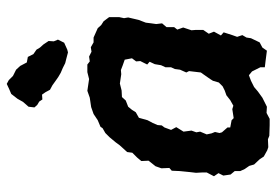

<svg xmlns="http://www.w3.org/2000/svg" viewBox="-142 -644 800 555"><g transform="rotate(-90 257.5 -367.0)"><path d="M191 13H173L142 12L132 8L109 9L100 6L82 -4L74 -16L59 -32L55 -46L46 -59L40 -72V-88L30 -100L27 -121L34 -135L25 -148L36 -169V-181L35 -200L37 -217L40 -247L41 -270L49 -277L48 -300L54 -317L70 -337L69 -358L79 -370L93 -384L95 -399L106 -411L115 -421L123 -432L138 -450L150 -462L164 -470L168 -476L187 -484L205 -496L225 -503L252 -507L272 -514L306 -509L326 -514H348L357 -507L371 -509L385 -502L398 -504L412 -496H426L453 -484L462 -474L473 -467L485 -451V-422L482 -408L484 -396L477 -366L469 -345L467 -329L465 -315L467 -298L456 -285V-263L449 -254L455 -237L447 -213L448 -201V-179L437 -163L443 -148L432 -128L441 -120L433 -95L428 -81L433 -66L426 -54L424 -41L412 -16L397 -8L388 5L357 1L340 -1V-14L328 -38L317 -47L301 -41L283 -32L270 -21L252 -8L226 5L208 4ZM193 -91 219 -95 229 -92 245 -101 259 -112 273 -117 285 -123 296 -134 301 -151 306 -159 320 -179 325 -186 329 -220 325 -228 333 -246 335 -261 340 -272V-288L346 -301L349 -319L356 -334L348 -341L358 -361L357 -373L366 -385L362 -406L345 -412L332 -417L320 -416L293 -420L273 -415L254 -414L244 -403L226 -396L217 -385L210 -374L194 -365L187 -340L179 -325L173 -311L172 -299L166 -291L159 -272L167 -257L154 -236L157 -213L152 -199L154 -188L146 -169L149 -155L153 -145L150 -132L152 -125L166 -109V-101L187 -97ZM383 -570 364 -575 352 -578 338 -585 324 -591 312 -598 302 -605 288 -615 275 -622 268 -635 261 -645 247 -644 241 -653 231 -659 224 -667 226 -684 240 -700 249 -716 263 -734 277 -740 292 -747 303 -741 315 -729 333 -720 344 -708 354 -689 370 -686 378 -670 391 -661 397 -651 406 -641 416 -626 415 -611 420 -599 411 -581 391 -572Z"/></g></svg>

Font: Winky Rough Medium
Style: Italic
Weight: 500
Italic angle: -8.97852°
Designer: Simon Atzbach
Foundry: typofactur
Version: Version 1.206; ttfautohint (v1.8.4.7-5d5b)